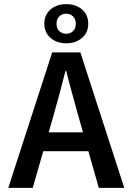

<svg xmlns="http://www.w3.org/2000/svg" viewBox="-20 -907 640 927"><path d="M20 0 232 -654H368L580 0H457L358 -348Q344 -400 328.5 -455Q313 -510 300 -564H296Q282 -510 267.5 -455Q253 -400 238 -348L138 0ZM145 -177V-268H452V-177ZM300 -698Q254 -698 224 -724Q194 -750 194 -792Q194 -836 224 -861.5Q254 -887 300 -887Q346 -887 376 -861.5Q406 -836 406 -792Q406 -750 376 -724Q346 -698 300 -698ZM300 -744Q319 -744 332.5 -756.5Q346 -769 346 -792Q346 -815 332.5 -828Q319 -841 300 -841Q280 -841 266.5 -828Q253 -815 253 -792Q253 -769 266.5 -756.5Q280 -744 300 -744Z"/></svg>

Font: Source Code Pro SemiBold
Style: Regular
Weight: 600
Monospace: yes
Designer: Paul D. Hunt, Teo Tuominen
Foundry: Adobe Systems Incorporated
Version: Version 1.018;hotconv 1.0.116;makeotfexe 2.5.65601